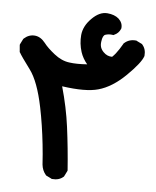

<svg xmlns="http://www.w3.org/2000/svg" viewBox="-49 -507 598 737"><g transform="rotate(5 250.0 -138.5)"><path d="M176.3 186.5 156.7 176.8 154.8 175.8 153.8 174.3Q140.1 158.2 137.7 135.7Q135.3 95.7 131.1 58.1Q127 20.5 121.6 -14.6Q116.2 -49.8 109.4 -83Q89.4 -180.7 56.6 -224.6Q22 -271 14.2 -285.2L12.7 -287.1V-289.1L10.7 -312.5V-315.4L11.7 -317.9L21.5 -337.4L22.5 -338.9L23.9 -340.3Q42.5 -356.9 65.4 -355Q87.9 -353 105.5 -330.6Q119.1 -312.5 147.5 -290Q161.6 -278.8 176.3 -272.2Q190.9 -265.6 206.5 -263.7Q233.4 -259.8 274.9 -262.7Q257.3 -283.7 249.5 -307.6Q239.3 -339.8 242.2 -373Q245.6 -407.7 274.9 -437Q304.7 -467.3 335 -464.8Q363.3 -462.4 379.4 -448.2Q396 -432.6 393.6 -412.1L393.1 -410.6L392.6 -409.2Q385.3 -392.1 368.2 -384.8L365.2 -383.3L362.8 -383.8Q347.7 -386.2 334.5 -381.8Q324.2 -378.4 321.3 -355Q319.3 -342.3 322.5 -332.5Q325.7 -322.8 334 -314.5Q341.8 -306.6 350.1 -303.2Q358.4 -299.8 367.7 -299.8Q374.5 -306.2 380.9 -314.2Q387.2 -322.3 393.6 -332Q399.9 -341.8 406.7 -353.5L407.2 -355L408.7 -356Q427.2 -372.6 453.1 -370.1H455.1L456.5 -369.1L476.1 -359.4L478 -358.4L479 -356.9Q493.7 -340.3 491.2 -314.5V-313.5L490.7 -312.5Q481.9 -286.6 430.7 -236.3Q378.9 -185.5 326.2 -170.9Q277.8 -157.2 186.5 -170.4Q209 -91.3 218.8 -16.6Q229.5 65.4 235.4 147.9V150.4L234.4 152.8L224.6 172.4L223.6 174.3L222.2 175.3Q205.6 189.9 179.7 187.5H177.7Z"/></g></svg>

Font: NaikaiFont
Style: Bold
Weight: 700
Version: Version 1.89